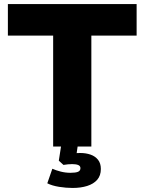

<svg xmlns="http://www.w3.org/2000/svg" viewBox="-20 -725 715 950"><path d="M243 0V-549H19V-705H656V-549H432V0ZM339 205Q307 205 272.5 199.5Q238 194 214 182L239 110Q257 118 280.5 124Q304 130 329 130Q354 130 366 125Q378 120 378 107Q378 96 367 91.5Q356 87 337 87Q329 87 316.5 88Q304 89 294 91L271 70L285 -20H367L355 62L317 41Q328 36 345 34Q362 32 377 32Q405 32 428 40Q451 48 465 65.5Q479 83 479 111Q479 144 461 164.5Q443 185 411.5 195Q380 205 339 205Z"/></svg>

Font: Nunito Sans 9pt Black
Style: Regular
Weight: 900
Version: Version 3.101;gftools[0.9.27]